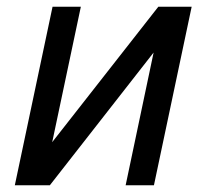

<svg xmlns="http://www.w3.org/2000/svg" viewBox="-20 -550 613 570"><path d="M24 0 136 -530H220L135 -128L450 -530H549L437 0H353L436 -394L128 0Z"/></svg>

Font: Geist
Style: Italic
Weight: 400
Italic angle: -12°
Designer: Basement.studio, Andrés Briganti, Mateo Zaragoza
Foundry: Basement.studio, Vercel, Andrés Briganti, Guido Ferreyra, Mateo Zaragoza
Version: Version 1.500